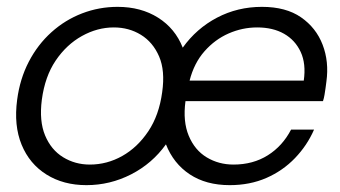

<svg xmlns="http://www.w3.org/2000/svg" viewBox="-20 -528 991 560"><path d="M232 12Q165 12 115.5 -19Q66 -50 43 -106Q20 -162 30 -237Q38 -298 64 -348Q90 -398 130 -434Q170 -470 219.5 -489Q269 -508 323 -508Q391 -508 441 -476.5Q491 -445 513 -389Q553 -445 613 -476.5Q673 -508 744 -508Q814 -508 858 -477.5Q902 -447 921 -397.5Q940 -348 932 -290Q931 -281 929.5 -271Q928 -261 926.5 -251.5Q925 -242 922 -233H521Q513 -174 530.5 -132Q548 -90 583 -69Q618 -48 661 -48Q718 -48 761 -75Q804 -102 829 -150H896Q876 -104 840.5 -67Q805 -30 757 -9Q709 12 650 12Q581 12 533.5 -19.5Q486 -51 464 -107Q424 -51 362.5 -19.5Q301 12 232 12ZM242 -48Q292 -48 336.5 -73Q381 -98 412.5 -145Q444 -192 453 -259Q462 -322 444 -363.5Q426 -405 391 -426.5Q356 -448 312 -448Q264 -448 219 -423Q174 -398 142.5 -351.5Q111 -305 102 -237Q94 -175 111.5 -133Q129 -91 164 -69.5Q199 -48 242 -48ZM533 -293H866Q873 -342 857 -376.5Q841 -411 808.5 -429.5Q776 -448 730 -448Q687 -448 647 -430.5Q607 -413 576.5 -378.5Q546 -344 533 -293Z"/></svg>

Font: DM Sans 36pt Light
Style: Italic
Weight: 300
Italic angle: -10°
Designer: Colophon Foundry, Jonny Pinhorn
Foundry: Colophon Foundry
Version: Version 4.004;gftools[0.9.30]